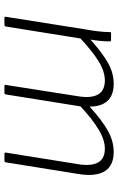

<svg xmlns="http://www.w3.org/2000/svg" viewBox="147 -681 534 868"><g transform="rotate(90 414.0 -247.0)"><path d="M61 0Q55 0 56 -7L113 -367Q118 -394 121.5 -422.5Q125 -451 125 -476Q125 -482 130 -482H162Q167 -482 167 -476Q167 -456 165 -434Q163 -412 159 -389Q217 -441 263 -467.5Q309 -494 359 -494Q410 -494 436 -466Q462 -438 462 -385Q521 -439 569 -466.5Q617 -494 667 -494Q729 -494 754 -453.5Q779 -413 767 -337L714 -7Q713 0 707 0H676Q669 0 670 -7L722 -332Q732 -391 715 -422.5Q698 -454 652 -454Q612 -454 565 -425.5Q518 -397 461 -344L407 -7Q406 -3 404.5 -1.5Q403 0 400 0H369Q362 0 364 -7L415 -332Q425 -391 407.5 -422.5Q390 -454 344 -454Q303 -454 257.5 -426Q212 -398 154 -344L100 -7Q99 0 92 0Z"/></g></svg>

Font: Sofia Sans ExtraLight
Style: Italic
Weight: 250
Italic angle: -9°
Version: Version 4.100-B